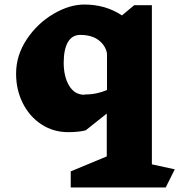

<svg xmlns="http://www.w3.org/2000/svg" viewBox="-20 -574 791 847"><path d="M711 253H292V182L451 116V-73L358 1Q326 9 281 9Q215 9 162.5 -25.5Q110 -60 80.5 -119Q51 -178 51 -249Q51 -330 98 -400.5Q145 -471 215.5 -512.5Q286 -554 352 -554Q446 -554 518 -506L572 -551H650V151L751 173ZM452 -177V-338Q446 -373 415.5 -396.5Q385 -420 334 -420Q298 -420 279.5 -388Q261 -356 261 -297Q261 -236 285 -196Q309 -156 352 -156L353 -157Q406 -157 452 -177Z"/></svg>

Font: Inknut Antiqua Black
Style: Regular
Weight: 900
Designer: Claus Eggers Sørensen
Foundry: Claus Eggers Sørensen
Version: Version 1.003; ttfautohint (v1.8.2) -l 8 -r 50 -G 200 -x 14 